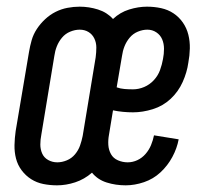

<svg xmlns="http://www.w3.org/2000/svg" viewBox="-20 -548 640 576"><path d="M151 8Q130 8 110 4Q90 0 73.5 -10.5Q57 -21 45 -37Q33 -53 28 -72.5Q23 -92 23.5 -113Q24 -134 27 -155L67 -392Q70 -410 75 -427.5Q80 -445 90.5 -461Q101 -477 115.5 -490.5Q130 -504 147 -512.5Q164 -521 182.5 -524.5Q201 -528 219 -528Q247 -528 274 -519.5Q301 -511 319 -491Q340 -511 367.5 -519.5Q395 -528 421 -528Q443 -528 463.5 -523.5Q484 -519 500.5 -508Q517 -497 528.5 -480.5Q540 -464 545 -444Q550 -424 549.5 -402.5Q549 -381 545 -360Q541 -331 528 -302Q515 -273 492 -251.5Q469 -230 438.5 -220.5Q408 -211 379 -211Q364 -211 348.5 -212.5Q333 -214 319 -217L307 -144Q304 -128 305 -113Q306 -98 313 -85.5Q320 -73 334 -67Q348 -61 363 -61Q378 -61 392 -67.5Q406 -74 416.5 -86Q427 -98 433 -112.5Q439 -127 442 -142L516 -130Q511 -103 497 -77Q483 -51 461.5 -31Q440 -11 412 -1.5Q384 8 357 8Q327 8 300 -0.5Q273 -9 256 -30Q233 -10 205.5 -1Q178 8 151 8ZM379 -280Q396 -280 412.5 -287Q429 -294 441.5 -307.5Q454 -321 460 -337.5Q466 -354 469 -371Q472 -386 472 -401.5Q472 -417 466.5 -430Q461 -443 449 -451Q437 -459 422 -459Q408 -459 393.5 -453Q379 -447 369 -435Q359 -423 353.5 -409Q348 -395 346 -380L330 -286Q341 -282 353.5 -281Q366 -280 379 -280ZM152 -61Q166 -61 180.5 -67Q195 -73 205 -85Q215 -97 220 -111Q225 -125 228 -140L267 -376Q269 -391 269 -405.5Q269 -420 263 -432.5Q257 -445 245.5 -452Q234 -459 219 -459Q205 -459 190.5 -453Q176 -447 166 -435Q156 -423 150.5 -409Q145 -395 143 -380L104 -144Q101 -129 101 -114.5Q101 -100 106.5 -87.5Q112 -75 124.5 -68Q137 -61 152 -61Z"/></svg>

Font: Iosevka HT Extended
Style: Italic
Weight: 400
Width: 7
Italic angle: -9°
Monospace: yes
Designer: Belleve Invis
Foundry: Belleve Invis
Version: Version 32.3.0; ttfautohint (v1.8.4)